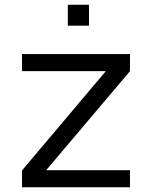

<svg xmlns="http://www.w3.org/2000/svg" viewBox="-20 -791 642 811"><path d="M356 -771V-682.5H266.5V-771ZM529 0H73V-71L427 -490.5H73V-562.5H529V-490.5L175 -72H529Z"/></svg>

Font: Russisch Sans
Style: Regular
Weight: 400
Designer: Michael Sharanda (font) & Cristiano Sobral (main changes)
Foundry: Michael Sharanda
Version: Version 2.00;October 25, 2020;FontCreator 13.0.0.2681 64-bit